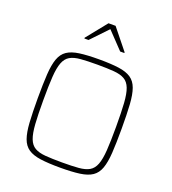

<svg xmlns="http://www.w3.org/2000/svg" viewBox="-163 -1045 1052 1174"><g transform="rotate(20 363.0 -457.5)"><path d="M363 8Q286 8 235.5 1Q185 -6 155.5 -26Q126 -46 112 -85Q98 -124 94 -187Q90 -250 90 -344Q90 -438 94 -501Q98 -564 112 -603Q126 -642 155.5 -662Q185 -682 235.5 -689Q286 -696 363 -696Q440 -696 490.5 -689Q541 -682 570.5 -662Q600 -642 614 -603Q628 -564 632 -501Q636 -438 636 -344Q636 -250 632 -187Q628 -124 614 -85Q600 -46 570.5 -26Q541 -6 490.5 1Q440 8 363 8ZM363 -26Q428 -26 471 -29.5Q514 -33 540 -48Q566 -63 579 -97Q592 -131 596 -190.5Q600 -250 600 -344Q600 -438 596 -497.5Q592 -557 579 -591Q566 -625 540 -640Q514 -655 471 -658.5Q428 -662 363 -662Q298 -662 255 -658.5Q212 -655 186 -640Q160 -625 147 -591Q134 -557 130 -497.5Q126 -438 126 -344Q126 -250 130 -190.5Q134 -131 147 -97Q160 -63 186 -48Q212 -33 255 -29.5Q298 -26 363 -26ZM233 -785V-790L340 -923H386L493 -790V-785H466L363 -893L260 -785Z"/></g></svg>

Font: Saira Thin Thin
Style: Regular
Weight: 250
Version: Version 1.101